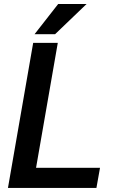

<svg xmlns="http://www.w3.org/2000/svg" viewBox="-20 -921 570 941"><path d="M156.7 -98.6H470.2L452.6 0H19L142.6 -710.9H263.2ZM265.1 -901.4H404.3L250 -753.4H149.4Z"/></svg>

Font: Roboto Medium
Style: Italic
Weight: 500
Italic angle: -12°
Designer: Google
Version: Version 2.134; 2016